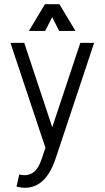

<svg xmlns="http://www.w3.org/2000/svg" viewBox="-20 -705 500 918"><path d="M59 187 72 129Q110 139 137 121Q164 103 181 50H247Q218 138 170 171Q122 204 59 187ZM181 50 364 -500H430L247 50ZM203 19 30 -500H96L238 -72ZM195 -685H261L196 -557H118ZM264 -685 341 -557H263L198 -685Z"/></svg>

Font: Akshar Light
Style: Regular
Weight: 300
Designer: Tall Chai
Foundry: Tall Chai
Version: Version 1.100